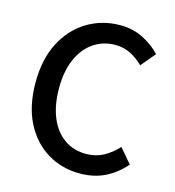

<svg xmlns="http://www.w3.org/2000/svg" viewBox="-112 -845 871 954"><g transform="rotate(15 323.0 -368.0)"><path d="M384 14Q292 14 217.5 -31Q143 -76 99.5 -161Q56 -246 56 -367Q56 -487 100.5 -572.5Q145 -658 221 -704Q297 -750 390 -750Q458 -750 511 -722Q564 -694 598 -657L536 -583Q507 -612 471.5 -630.5Q436 -649 392 -649Q329 -649 280 -615.5Q231 -582 203.5 -519.5Q176 -457 176 -370Q176 -283 202 -220Q228 -157 276 -122.5Q324 -88 389 -88Q439 -88 478.5 -109.5Q518 -131 551 -167L614 -93Q569 -41 512.5 -13.5Q456 14 384 14Z"/></g></svg>

Font: Source Han Sans Medium
Style: Regular
Weight: 500
Designer: Ryoko NISHIZUKA Ë•øÂ°öÊ∂ºÂ≠ê (kana, bopomofo & ideographs); Paul D. Hunt (Latin, Greek & Cyrillic); Sandoll Communicatio
Foundry: Adobe
Version: Version 2.004;hotconv 1.0.118;makeotfexe 2.5.65603